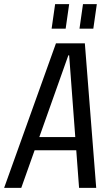

<svg xmlns="http://www.w3.org/2000/svg" viewBox="-50 -910 532 930"><path d="M221 -700H361L416 0H333L285 -642H281L53 0H-30ZM110 -246H345L336 -182H101ZM285 -890 268 -771H200L217 -890ZM419 -890 402 -771H335L352 -890Z"/></svg>

Font: Pathway Extreme Condensed
Style: Italic
Weight: 400
Width: 3
Italic angle: -8°
Version: Version 1.001;gftools[0.9.26]